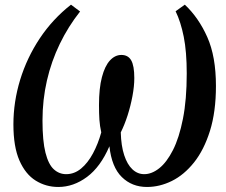

<svg xmlns="http://www.w3.org/2000/svg" viewBox="-20 -770 944 802"><path d="M223.5 11Q172 11 129.2 -15.5Q86.5 -42 61.2 -99.5Q36 -157 36 -250.5Q36 -344.5 64.2 -436.8Q92.5 -529 146.2 -609.8Q200 -690.5 276.5 -750.5L314.5 -722Q265 -659.5 229.8 -586.8Q194.5 -514 176 -433.5Q157.5 -353 157.5 -266.5Q157.5 -181 170 -132Q182.5 -83 204.8 -62.8Q227 -42.5 256.5 -42.5Q290.5 -42.5 318.8 -66Q347 -89.5 368.2 -129Q389.5 -168.5 403 -217Q397 -243.5 395.2 -270Q393.5 -296.5 393.5 -331Q393.5 -401.5 405.8 -448Q418 -494.5 439.2 -517.5Q460.5 -540.5 487 -540.5Q515 -540.5 528 -518Q541 -495.5 541 -444Q541 -409.5 533.2 -368.2Q525.5 -327 512.8 -287.5Q500 -248 484.5 -217Q486 -160.5 498.8 -121.8Q511.5 -83 533 -62.8Q554.5 -42.5 582.5 -42.5Q614 -42.5 645.2 -67.2Q676.5 -92 702.5 -143.2Q728.5 -194.5 744.2 -274Q760 -353.5 760 -463Q760 -554 747.5 -616.5Q735 -679 713.5 -723L752 -750.5Q809.5 -696.5 845.8 -615.2Q882 -534 882 -411Q882 -303 857 -223.2Q832 -143.5 790.5 -91.5Q749 -39.5 698 -14.2Q647 11 594 11Q531 11 488.8 -30.5Q446.5 -72 437 -159Q400 -73 343.5 -31Q287 11 223.5 11Z"/></svg>

Font: Merriweather 20pt Medium
Style: Italic
Weight: 500
Italic angle: -7.8°
Version: Version 2.101